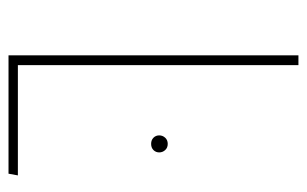

<svg xmlns="http://www.w3.org/2000/svg" viewBox="-155 -566 721 451"><g transform="rotate(90 205.5 -340.5)"><path d="M133 -681V-22H392L388 0H110V-681ZM338 -354Q338 -346 332.5 -340.5Q327 -335 318 -335Q309 -335 303.5 -340.5Q298 -346 298 -354Q298 -362 303.5 -368Q309 -374 318 -374Q327 -374 332.5 -368Q338 -362 338 -354Z"/></g></svg>

Font: Fira Sans Condensed Thin
Style: Regular
Weight: 250
Width: 3
Designer: Carrois Corporate & Edenspiekermann AG
Foundry: Carrois Corporate GbR & Edenspiekermann AG
Version: Version 4.203